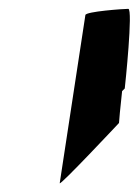

<svg xmlns="http://www.w3.org/2000/svg" viewBox="-20 -614 314 434"><path d="M115 -200C114 -192 249 -336 249 -336C249 -339 252 -372 256 -408L262 -414C263 -422 281 -594 270 -594C259 -594 174 -588 173 -580Z"/></svg>

Font: Ampere
Style: UltExtIta
Weight: 400
Version: Version 1